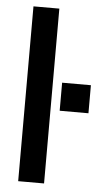

<svg xmlns="http://www.w3.org/2000/svg" viewBox="-53 -757 422 791"><g transform="rotate(5 158.5 -361.5)"><path d="M53 0V-723H160V0ZM198 -304V-420H317V-304Z"/></g></svg>

Font: Archivo Narrow SemiBold
Style: Regular
Weight: 600
Designer: Hector Gatti
Foundry: Omnibus-Type
Version: Version 3.002